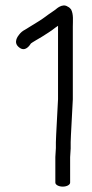

<svg xmlns="http://www.w3.org/2000/svg" viewBox="-20 -708 341 714"><path d="M213.3 -14C228.4 -14 240.8 -20.8 240.8 -29V-123.4L242.8 -155.6V-179.5C242.8 -187.6 243.2 -195.9 243.8 -205.2L250.8 -338.7V-609C250.8 -630.8 254 -654.4 244.3 -673C241.5 -677 237.3 -680.7 231.5 -683.5C211.7 -696.9 188.5 -673.9 187.2 -673C174.2 -663 167.1 -659.8 148.9 -645.9C139.5 -638.5 113.6 -621.9 73 -597.5C64.2 -593 57.3 -587.3 51.3 -579.4C46.2 -573.1 28 -549.9 50.8 -532C74 -512.8 90.6 -539.8 95.1 -546.5C97.9 -549.3 128.5 -566.9 136.1 -571.5C148.3 -579.5 171.1 -592.9 185.1 -604.7C189.7 -608.1 191.6 -609.5 196 -612.2C195.9 -611.3 195.8 -610 195.8 -609V-339.3L188.9 -207.7C188.2 -197.7 187.8 -187.9 187.8 -179V-157.4L185.8 -124.1V-29C185.8 -20.8 198.3 -14 213.3 -14Z"/></svg>

Font: MewTooHand
Style: BdCond
Weight: 400
Designer: Mew Too, Robert Jablonski
Version: Version 0.77